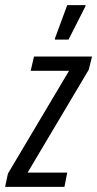

<svg xmlns="http://www.w3.org/2000/svg" viewBox="-47 -731 380 751"><path d="M-27 0 -16 -52 223 -454H73L86 -510H313L300 -458L61 -56H216L205 0ZM168 -576V-581L216 -711H288L287 -706L221 -576Z"/></svg>

Font: Saira UltraCondensed Medium
Style: Italic
Weight: 500
Width: 1
Italic angle: -12°
Designer: Hector Gatti with collaboration of the Omnibus-Type team
Foundry: Omnibus-Type
Version: Version 1.101